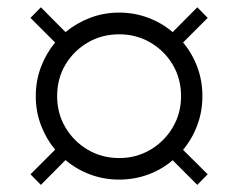

<svg xmlns="http://www.w3.org/2000/svg" viewBox="-20 -587 652 526"><path d="M92 -80.5 63.5 -109.5 131 -177Q106.5 -206.5 92.2 -244Q78 -281.5 78 -323.5Q78 -366 92.2 -403.5Q106.5 -441 131 -470.5L63.5 -538L92 -567L159.5 -499Q189.5 -524 227 -538.2Q264.5 -552.5 306.5 -552.5Q348.5 -552.5 386.2 -538.2Q424 -524 453 -499L520.5 -567L549 -538L481.5 -470.5Q506.5 -441 520.5 -403.5Q534.5 -366 534.5 -323.5Q534.5 -281.5 520.5 -244Q506.5 -206.5 481.5 -176.5L549 -109.5L520.5 -80.5L453 -148Q424 -123 386.2 -109Q348.5 -95 306.5 -95Q264.5 -95 227 -109Q189.5 -123 159.5 -148.5ZM306.5 -154Q353.5 -154 392 -176.8Q430.5 -199.5 453.2 -238Q476 -276.5 476 -323.5Q476 -371.5 453.2 -409.8Q430.5 -448 392 -470.5Q353.5 -493 306.5 -493Q259 -493 220.5 -470.5Q182 -448 159.2 -409.8Q136.5 -371.5 136.5 -323.5Q136.5 -276.5 159.2 -238Q182 -199.5 220.5 -176.8Q259 -154 306.5 -154Z"/></svg>

Font: Spartan Thin
Style: Regular
Weight: 400
Version: Version 1.004